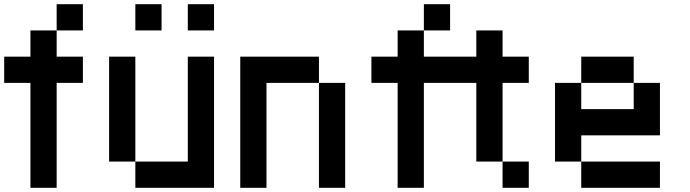

<svg xmlns="http://www.w3.org/2000/svg" viewBox="-20 -895 3290 915"><path d="M0 -500V-625H125V-750H250V-625H375V-500H250V0H125V-500ZM250 -750V-875H375V-750Z M500 -125V-625H625V-125ZM625 -125H875V-625H1000V0H625ZM625 -750V-875H750V-750ZM875 -750V-875H1000V-750Z M1125 0V-625H1500V-500H1250V0ZM1625 0H1500V-500H1625Z M1750 -500V-625H1875V-750H2000V-625H2125V-500H2000V0H1875V-500ZM2000 -750V-875H2125V-750Z M2125 -500V-625H2250V-750H2375V-625H2500V-500H2375V-125H2250V-500ZM2375 -125H2500V0H2375Z M2625 -125V-500H2750V-375H3000V-500H3125V-250H2750V-125ZM2750 -125H3125V0H2750ZM2750 -500V-625H3000V-500Z"/></svg>

Font: Galmuri7 Regular
Style: Regular
Weight: 400
Designer: Lee Minseo (quiple)
Version: Version 2.399;hotconv 1.1.1;makeotfexe 2.6.0 DEVELOPMENT